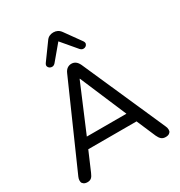

<svg xmlns="http://www.w3.org/2000/svg" viewBox="-217 -1094 1166 1247"><g transform="rotate(-30 366.5 -470.0)"><path d="M365 -600 218 -252H515L367 -600ZM75 7Q57 7 46.5 -1Q36 -9 35 -17.5Q34 -26 34 -29Q34 -40 40 -54L313 -672Q322 -693 336 -702.5Q350 -712 367 -712Q384 -712 397.5 -702.5Q411 -693 421 -672L694 -54Q701 -40 701 -27Q701 -25 700 -16.5Q699 -8 689 -0.5Q679 7 661 7Q641 7 629 -3.5Q617 -14 608 -34L547 -176H185L124 -34Q115 -12 104 -2.5Q93 7 75 7ZM274 -769Q264 -758 252.5 -757Q241 -756 232 -762Q223 -768 220.5 -777.5Q218 -787 226 -799L311 -916Q322 -933 336 -940Q350 -947 367 -947Q384 -947 398 -940Q412 -933 424 -916L508 -799Q516 -787 513.5 -777.5Q511 -768 502.5 -762Q494 -756 482.5 -757Q471 -758 461 -769L367 -880Z"/></g></svg>

Font: Nunito Medium
Style: Regular
Weight: 500
Designer: Vernon Adams
Foundry: Vernon Adams
Version: Version 3.602